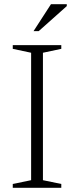

<svg xmlns="http://www.w3.org/2000/svg" viewBox="-20 -890 351 910"><path d="M270.5 -18V0H40.5V-18L127.5 -36V-640L40.5 -658.5V-676H270.5V-658.5L183.5 -640V-36ZM139 -742.5 221.5 -870H296.5V-861L163.5 -742.5Z"/></svg>

Font: Newsreader 16pt Light
Style: Regular
Weight: 300
Designer: Hugues Gentile
Foundry: Production Type
Version: Version 1.003